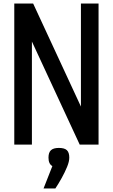

<svg xmlns="http://www.w3.org/2000/svg" viewBox="-20 -820 640 1089"><path d="M61 0V-800H168L539 0H439V-800H539V0H432L61 -800H161V0ZM227 249 277 122Q255 110 255 74Q255 45 269 32Q283 19 314 19Q346 19 359.5 32Q373 45 373 74Q373 96 360.5 126.5Q348 157 330 189.5Q312 222 294 249Z"/></svg>

Font: Victor Mono
Style: Bold
Weight: 700
Monospace: yes
Designer: Rune Bjørnerås
Version: Version 1.561;gftools[0.9.30]